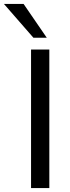

<svg xmlns="http://www.w3.org/2000/svg" viewBox="-73 -957 355 977"><path d="M85 0V-705H178V0ZM97 -765 -53 -937H47L165 -765Z"/></svg>

Font: Nunito Sans 12pt Medium
Style: Regular
Weight: 500
Designer: Vernon Adams
Foundry: Vernon Adams
Version: Version 3.101;gftools[0.9.27]